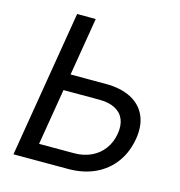

<svg xmlns="http://www.w3.org/2000/svg" viewBox="-108 -824 861 919"><g transform="rotate(15 323.0 -364.0)"><path d="M181.2 -439.9H379.9Q455.6 -439.9 506.1 -413.6Q556.6 -387.2 578.1 -338.9Q599.6 -290.5 588.9 -224.6Q577.6 -155.8 540.8 -105.2Q503.9 -54.7 445.6 -27.3Q387.2 0 311.5 0H41L161.6 -727.5H253.9L146.5 -80.1H320.3Q367.2 -80.1 404.5 -97.7Q441.9 -115.2 466.1 -147.7Q490.2 -180.2 497.6 -223.6Q504.9 -266.1 492.2 -296.4Q479.5 -326.7 448.5 -342.8Q417.5 -358.9 370.6 -358.9H168.5Z"/></g></svg>

Font: Inter 16pt
Style: Italic
Weight: 400
Italic angle: -9.3988°
Version: Version 4.001;git-66647c0bb